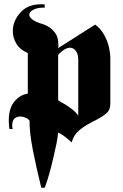

<svg xmlns="http://www.w3.org/2000/svg" viewBox="-20 -650 575 898"><path d="M252 -425 425 -535Q450 -517 466.5 -488Q483 -459 490 -427Q493 -414 494.5 -401.5Q496 -389 496 -377V-165Q496 -135 476.5 -119Q457 -103 430 -89Q423 -86 416.5 -82.5Q410 -79 403 -75Q375 -61 350 -40Q325 -19 315 16Q297 -1 280.5 -13Q264 -25 252 -30Q250 -8 244.5 20Q239 48 232 77Q229 92 225 106.5Q221 121 218 135Q210 166 202 191Q194 216 189 228H173Q150 134 134 53.5Q118 -27 118 -86Q113 -93 102 -98.5Q91 -104 78 -105H74Q60 -105 49 -96.5Q38 -88 37 -65Q37 -61 37.5 -56Q38 -51 39 -46L24 -47Q23 -57 22 -66.5Q21 -76 21 -85Q21 -144 47.5 -175.5Q74 -207 110 -212V-402Q74 -417 57 -445Q40 -473 40 -504V-510Q42 -555 76.5 -592.5Q111 -630 171 -630H180Q185 -630 189 -629V-614H177Q155 -614 136 -604.5Q117 -595 117 -581Q117 -578 118 -574.5Q119 -571 122 -568Q127 -561 137.5 -554.5Q148 -548 165 -542Q172 -540 182.5 -536.5Q193 -533 205 -526Q223 -516 238 -496Q253 -476 253 -439V-432Q252 -430 252 -428ZM268 -171Q277 -166 286 -161Q303 -150 319 -137.5Q335 -125 346 -109V-370Q346 -396 335.5 -411Q325 -426 308 -427Q296 -427 281.5 -418.5Q267 -410 252 -393V-181Q260 -176 268 -171Z"/></svg>

Font: Fette UNZ Fraktur
Style: Regular
Weight: 900
Foundry: UNZ1 Extensions by Catfonts.de
Version: Version 0.000 2012 initial release